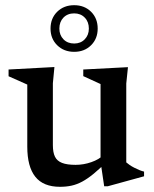

<svg xmlns="http://www.w3.org/2000/svg" viewBox="-20 -708 593 739"><path d="M183.5 -149.5Q183.5 -121.5 191.5 -105Q199.5 -88.5 218.8 -81Q238 -73.5 271 -73.5Q302 -73.5 331.8 -84Q361.5 -94.5 377 -110.5L394.5 -89Q364.5 -59 340.8 -39.5Q317 -20 296.5 -9Q276 2 255.5 6.5Q235 11 211 11Q146.5 11 115.8 -27.8Q85 -66.5 85 -143.5V-382.5L13 -414.5V-440.5L189.5 -450L183.5 -387.5ZM381 9 367 -85.5V-384.5L300.5 -415V-440.5L472.5 -449.5L466 -386.5V-83Q471 -78.5 479 -73Q487 -67.5 496.8 -62.5Q506.5 -57.5 516.2 -53.5Q526 -49.5 534.5 -47.5V-29.5L394.5 9ZM265.5 -688Q305 -688 330.5 -662.8Q356 -637.5 356 -598Q356 -559 330.5 -533.8Q305 -508.5 265.5 -508.5Q226 -508.5 200.2 -533.8Q174.5 -559 174.5 -598Q174.5 -637.5 200.2 -662.8Q226 -688 265.5 -688ZM265.5 -540.5Q290.5 -540.5 306.2 -556.8Q322 -573 322 -598Q322 -624 306.2 -640.2Q290.5 -656.5 265.5 -656.5Q240 -656.5 224.2 -640.2Q208.5 -624 208.5 -598Q208.5 -573 224.2 -556.8Q240 -540.5 265.5 -540.5Z"/></svg>

Font: Newsreader 16pt Medium
Style: Regular
Weight: 500
Designer: Hugues Gentile
Foundry: Production Type
Version: Version 1.003